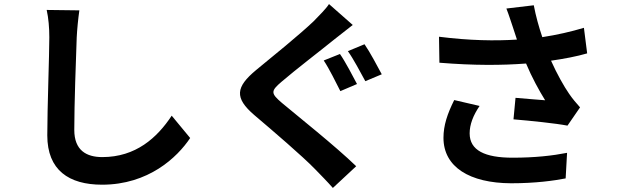

<svg xmlns="http://www.w3.org/2000/svg" viewBox="-20 -844 3040 946"><path d="M371 -793 210 -795C219 -755 223 -707 223 -660C223 -574 213 -311 213 -177C213 -6 319 66 483 66C711 66 853 -68 917 -164L826 -274C754 -165 649 -70 484 -70C406 -70 346 -103 346 -204C346 -328 354 -552 358 -660C360 -700 365 -751 371 -793Z M1655 -578 1575 -546C1602 -506 1636 -436 1657 -395L1739 -430C1720 -466 1681 -541 1655 -578ZM1776 -626 1694 -592C1722 -553 1757 -486 1780 -444L1861 -478C1841 -515 1802 -589 1776 -626ZM1718 -721 1601 -824C1586 -800 1553 -768 1525 -739C1457 -674 1320 -563 1242 -499C1141 -415 1134 -362 1233 -277C1325 -199 1471 -74 1532 -11C1561 19 1592 50 1620 82L1735 -25C1633 -124 1444 -274 1369 -337C1314 -384 1313 -395 1367 -441C1433 -498 1566 -600 1630 -652C1654 -671 1687 -697 1718 -721Z M2343 -322 2218 -351C2184 -283 2165 -226 2165 -165C2165 -21 2294 58 2498 59C2620 59 2710 46 2767 35L2774 -91C2703 -77 2615 -67 2506 -67C2369 -67 2294 -103 2294 -187C2294 -230 2311 -275 2343 -322ZM2143 -663 2145 -535C2316 -521 2453 -522 2572 -531C2600 -464 2636 -398 2666 -350C2635 -352 2569 -358 2520 -362L2510 -256C2594 -249 2720 -236 2776 -225L2838 -315C2820 -335 2801 -357 2784 -382C2759 -418 2724 -480 2695 -545C2758 -554 2822 -566 2873 -581L2857 -707C2794 -688 2724 -672 2652 -661C2635 -711 2620 -765 2610 -818L2475 -802C2488 -769 2499 -733 2507 -710L2527 -649C2421 -642 2293 -644 2143 -663Z"/></svg>

Font: Noto Sans Mono CJK TC
Style: Bold
Weight: 700
Designer: Ryoko NISHIZUKA 西塚涼子 (kana, bopomofo & ideographs); Paul D. Hunt (Latin, Greek & Cyrillic); Sandoll Communications 산돌커뮤니
Foundry: Adobe
Version: Version 2.004;hotconv 1.0.118;makeotfexe 2.5.65603